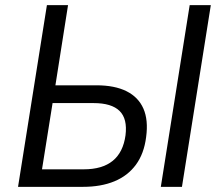

<svg xmlns="http://www.w3.org/2000/svg" viewBox="-20 -725 854 745"><path d="M50 0 162 -705H244L195 -394H354Q425 -394 471 -371Q517 -348 536.5 -303.5Q556 -259 547 -193Q539 -129 507.5 -86Q476 -43 424 -21.5Q372 0 302 0ZM143 -68H305Q377 -68 417.5 -101Q458 -134 467 -200Q475 -264 444 -294.5Q413 -325 343 -325H184ZM604 0 716 -705H798L686 0Z"/></svg>

Font: Nunito Sans 10pt SemiCondensed
Style: Italic
Weight: 400
Width: 4
Italic angle: -9°
Designer: Vernon Adams
Foundry: Vernon Adams
Version: Version 3.101;gftools[0.9.27]